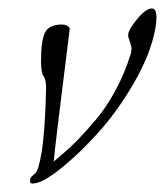

<svg xmlns="http://www.w3.org/2000/svg" viewBox="-20 -423 390 454"><path d="M347 -354Q336 -295 297 -227.5Q258 -160 212 -109Q166 -58 122.5 -23.5Q79 11 57 11Q51 11 51 6Q51 -1 53 -3.5Q55 -6 57.5 -8Q60 -10 64 -14Q68 -18 71.5 -30.5Q75 -43 78.5 -63.5Q82 -84 85 -123.5Q88 -163 89 -216Q89 -234 83 -243Q77 -252 77 -278Q77 -327 86.5 -346Q96 -365 126 -365Q140 -365 145 -356Q110 -77 107 -41Q108 -42 127 -58Q146 -74 164.5 -93Q183 -112 207.5 -141Q232 -170 253.5 -210Q275 -250 289 -295Q291 -303 291 -307Q291 -314 287 -324.5Q283 -335 283 -340Q283 -352 304 -377.5Q325 -403 339 -403Q350 -403 350 -382Q350 -370 347 -354Z"/></svg>

Font: Bilbo Swash Caps
Style: Regular
Weight: 400
Designer: Robert E. Leuschke
Foundry: Robert E. Leuschke
Version: Version 1.003